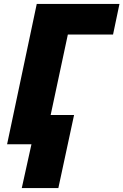

<svg xmlns="http://www.w3.org/2000/svg" viewBox="-20 -734 628 977"><path d="M90.8 223.1 140.1 0H16.1L167 -713.9H587.9L555.2 -558.1H325.2L237.8 -148.9H356.9L276.9 223.1Z"/></svg>

Font: Open Sans ExtraBold
Style: Italic
Weight: 800
Italic angle: -12°
Designer: Monotype Design Team
Foundry: Monotype Imaging Inc.
Version: Version 3.000; ttfautohint (v1.8.4)